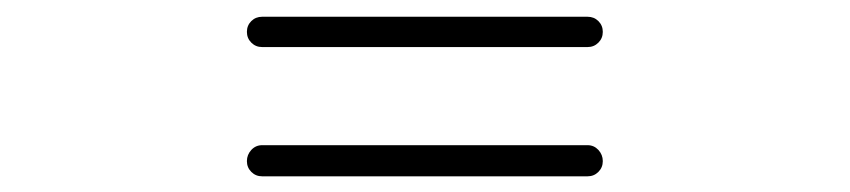

<svg xmlns="http://www.w3.org/2000/svg" viewBox="-20 -498 1040 235"><path d="M300.8 -440.4Q293 -440.4 287.6 -445.8Q282.2 -451.2 282.2 -459Q282.2 -466.8 287.6 -472.2Q293 -477.5 300.8 -477.5H699.2Q707 -477.5 712.4 -472.2Q717.8 -466.8 717.8 -459Q717.8 -451.2 712.4 -445.8Q707 -440.4 699.2 -440.4ZM300.8 -282.2Q293 -282.2 287.6 -287.6Q282.2 -293 282.2 -300.8Q282.2 -308.6 287.6 -314.5Q293 -320.3 300.8 -320.3H699.2Q707 -320.3 712.4 -314.5Q717.8 -308.6 717.8 -300.8Q717.8 -293 712.4 -287.6Q707 -282.2 699.2 -282.2Z"/></svg>

Font: Gen Jyuu GothicL Medium
Style: Regular
Weight: 500
Designer: [Source Han Sans]
Ryoko NISHIZUKA  (kana & ideographs); Paul D. Hunt (Latin, Greek & Cyrillic); Wenlong ZHANG  (bopomofo
Version: Version 1.002.20150607